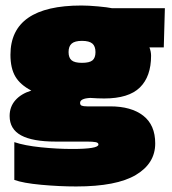

<svg xmlns="http://www.w3.org/2000/svg" viewBox="-20 -504 626 700"><path d="M257.8 175.8Q196.3 175.8 130.1 169.7Q64 163.6 32.2 151.9V14.2Q69.8 26.9 129.2 33Q188.5 39.1 243.2 39.1Q338.9 39.1 338.9 22.9Q338.9 16.1 328.6 14.2Q318.4 12.2 296.9 12.2H183.1Q98.6 12.2 56.9 -10.5Q15.1 -33.2 15.1 -81.1Q15.1 -114.7 35.9 -138.4Q56.6 -162.1 94.2 -173.8Q53.7 -194.8 35.9 -225.1Q18.1 -255.4 18.1 -304.2Q18.1 -483.9 276.9 -483.9Q302.2 -483.9 337.4 -480.7Q372.6 -477.5 388.2 -474.1H581.1L577.1 -331.1H524.9Q530.8 -315.4 530.8 -300.8Q530.8 -225.1 490 -185.1Q449.2 -145 359.9 -145Q337.4 -145 309.1 -147Q272 -145 272 -128.9Q272 -121.1 278.1 -118.7Q284.2 -116.2 297.9 -116.2H381.8Q458.5 -116.2 502.2 -82.3Q545.9 -48.3 545.9 19Q545.9 91.8 475.3 133.8Q404.8 175.8 257.8 175.8ZM278.8 -274.9Q306.2 -274.9 317.1 -283.9Q328.1 -293 328.1 -314Q328.1 -335.4 316.7 -345.2Q305.2 -355 278.8 -355Q252.9 -355 241.5 -345.2Q230 -335.4 230 -314Q230 -293.5 241 -284.2Q252 -274.9 278.8 -274.9Z"/></svg>

Font: Kanit Black
Style: Regular
Weight: 900
Designer: Katatrad Team
Foundry: CadsonDemak
Version: Version 1.000;PS 001.000;hotconv 1.0.88;makeotf.lib2.5.64775